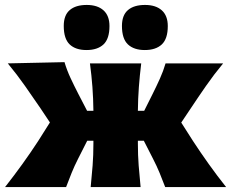

<svg xmlns="http://www.w3.org/2000/svg" viewBox="-26 -757 934 777"><path d="M-5.5 0Q31 -46.5 64.5 -93Q98 -139.5 128 -185.5L176 -261.5L138 -318.5Q107 -364 75.2 -409.2Q43.5 -454.5 5.5 -500.5L235 -505.5Q244.5 -473.5 259.2 -441.8Q274 -410 290.5 -378L326.5 -308.5H352Q351.5 -358 348 -405Q344.5 -452 338 -500.5H545.5Q539.5 -452 536 -405Q532.5 -358 532 -308.5H557.5L591.5 -376.5Q607 -407.5 621 -438.5Q635 -469.5 644 -500.5H877Q839 -454.5 807.8 -409.5Q776.5 -364.5 746 -318.5L707.5 -261L755 -186.5Q785 -140.5 818.8 -93.2Q852.5 -46 889 0H642.5Q631.5 -29 619.8 -57.5Q608 -86 593 -115L556 -187.5H532V-176Q532 -129 535.2 -87Q538.5 -45 543 0H341Q345.5 -45 348.8 -87Q352 -129 352 -176V-187.5H327L290 -114.5Q275.5 -86 263.8 -57.2Q252 -28.5 241.5 0ZM560 -554.5Q516 -554.5 491.8 -577.2Q467.5 -600 467.5 -652Q467.5 -695.5 491.8 -716.2Q516 -737 561 -737Q604.5 -737 628.8 -715.2Q653 -693.5 653 -651.5Q653 -600 628.8 -577.2Q604.5 -554.5 560 -554.5ZM324 -554.5Q280 -554.5 256 -577.2Q232 -600 232 -652Q232 -695.5 256.2 -716.2Q280.5 -737 325 -737Q368.5 -737 392.8 -715.2Q417 -693.5 417 -651.5Q417 -600 392.8 -577.2Q368.5 -554.5 324 -554.5Z"/></svg>

Font: Commissioner Flair ExtraBold
Style: Regular
Weight: 800
Designer: Kostas Bartsokas
Foundry: Kostas Bartsokas
Version: Version 1.000; ttfautohint (v1.8.3)